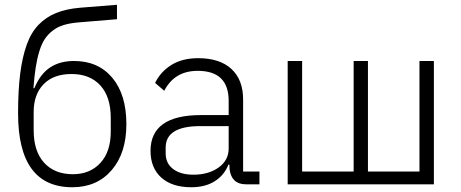

<svg xmlns="http://www.w3.org/2000/svg" viewBox="-20 -767 1917 799"><path d="M280.8 12.2Q55.2 12.2 55.2 -294.9Q55.2 -390.6 64 -460Q72.8 -529.3 91.1 -580.6Q109.4 -631.8 140.4 -663.8Q171.4 -695.8 213.4 -712.9Q255.4 -730 314 -734.9L466.8 -747.1V-687L307.1 -673.8Q272 -670.9 245.8 -663.1Q219.7 -655.3 200 -640.1Q180.2 -625 166.7 -605Q153.3 -585 143.8 -554Q134.3 -522.9 128.7 -486.8Q123 -450.7 119.1 -399.9H123Q147 -458.5 187.7 -485.8Q228.5 -513.2 288.1 -513.2Q388.7 -513.2 447.3 -443.4Q505.9 -373.5 505.9 -250Q505.9 -130.4 444.8 -59.1Q383.8 12.2 280.8 12.2ZM283.2 -42Q354.5 -42 397.7 -88.9Q440.9 -135.7 440.9 -219.2V-275.9Q440.9 -364.3 397.5 -411.6Q354 -459 277.8 -459Q202.6 -459 161.4 -416.5Q120.1 -374 120.1 -300.8V-225.1Q120.1 -137.2 163.8 -89.6Q207.5 -42 283.2 -42Z M775.9 12.2Q695.8 12.2 651.1 -28.1Q606.4 -68.4 606.4 -139.2Q606.4 -288.1 816.4 -288.1H931.6V-347.2Q931.6 -472.2 802.7 -472.2Q706.1 -472.2 663.6 -389.2L625.5 -421.9Q647.9 -468.3 693.1 -496.6Q738.3 -524.9 804.7 -524.9Q894.5 -524.9 943.1 -480Q991.7 -435.1 991.7 -353V-53.2H1059.6V0H1003.4Q943.8 0 935.5 -62L934.6 -82H930.7Q913.1 -37.6 873.5 -12.7Q834 12.2 775.9 12.2ZM784.7 -40Q848.1 -40 889.9 -70.1Q931.6 -100.1 931.6 -148.9V-242.2H813.5Q669.4 -242.2 669.4 -152.8V-128.9Q669.4 -86.9 700.7 -63.5Q731.9 -40 784.7 -40Z M1177.2 0V-513.2H1237.3V-53.2H1451.7V-513.2H1511.2V-53.2H1725.6V-513.2H1785.6V0Z"/></svg>

Font: Anuphan Light
Style: Regular
Weight: 300
Designer: Mike Abbink, Paul van der Laan, Pieter van Rosmalen, Mint Tantisuwanna
Foundry: Bold Monday; Cadson Demak
Version: Version 3.002;hotconv 1.0.109;makeotfexe 2.5.65596